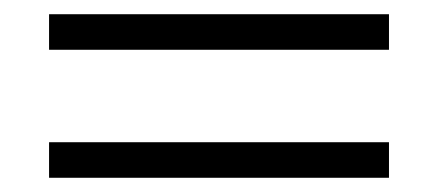

<svg xmlns="http://www.w3.org/2000/svg" viewBox="-20 -465 615 270"><path d="M49 -395V-445H527V-395ZM49 -215V-265H527V-215Z"/></svg>

Font: Hedvig Letters Serif 14pt
Style: Regular
Weight: 400
Designer: Alexander Örn & Tor Weibull
Foundry: Kanon Foundry
Version: Version 1.000; ttfautohint (v1.8.4.7-5d5b)